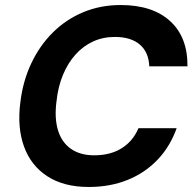

<svg xmlns="http://www.w3.org/2000/svg" viewBox="-20 -732 777 764"><path d="M333 12Q234 12 168.5 -30.5Q103 -73 75.5 -149Q48 -225 61 -325Q71 -409 104.5 -480Q138 -551 190.5 -603Q243 -655 311.5 -683.5Q380 -712 460 -712Q587 -712 657 -648Q727 -584 726 -468H574Q572 -524 536.5 -554.5Q501 -585 437 -585Q390 -585 350.5 -567Q311 -549 280.5 -515Q250 -481 230.5 -434Q211 -387 205 -330Q196 -263 210.5 -214.5Q225 -166 262 -140Q299 -114 355 -114Q419 -114 464 -142Q509 -170 531 -222H683Q657 -149 607 -96.5Q557 -44 487.5 -16Q418 12 333 12Z"/></svg>

Font: DM Sans 11pt ExtraBold
Style: Italic
Weight: 800
Italic angle: -10°
Version: Version 4.004;gftools[0.9.30]